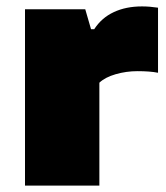

<svg xmlns="http://www.w3.org/2000/svg" viewBox="-20 -579 519 599"><path d="M58 -550H246L264 -488H274Q297 -523.5 335 -541.2Q373 -559 423 -559Q447 -559 473 -555V-352Q448 -357 409 -357Q374 -357 341 -347.5Q308 -338 290 -321V0H58Z"/></svg>

Font: Encode Sans Expanded Black
Style: Regular
Weight: 900
Width: 7
Designer: Multiple Designers
Foundry: Impallari Type
Version: Version 2.000